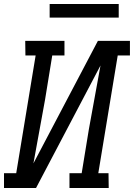

<svg xmlns="http://www.w3.org/2000/svg" viewBox="-30 -939 669 959"><path d="M-10 0V-74H51L148 -662H97L96 -735H292V-662H231L195 -441Q181 -361 166 -282Q151 -203 137 -123L459 -735H619V-662H558L461 -74H512L513 0H317V-74H378L414 -294Q428 -374 443 -453Q458 -532 472 -612L150 0ZM218 -851V-919H563V-851Z"/></svg>

Font: Iosevka Etoile
Style: Italic
Weight: 400
Italic angle: -9°
Designer: Belleve Invis
Foundry: Belleve Invis
Version: Version 22.1.2; ttfautohint (v1.8.4)